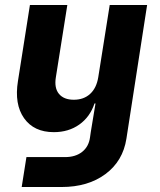

<svg xmlns="http://www.w3.org/2000/svg" viewBox="-20 -570 640 770"><path d="M67 180 86 60H241Q283 60 309.5 39Q336 18 341 -19L344 -40L363 -155H359Q341 -101 298 -70.5Q255 -40 196 -40Q116 -40 76.5 -96Q37 -152 52 -245L100 -550H250L204 -260Q197 -217 216.5 -193.5Q236 -170 276 -170Q316 -170 341.5 -193.5Q367 -217 374 -260L420 -550H570L487 -14Q473 76 403 128Q333 180 227 180Z"/></svg>

Font: JetBrains Mono ExtraBold
Style: Italic
Weight: 800
Italic angle: -9°
Monospace: yes
Designer: Philipp Nurullin, Konstantin Bulenkov
Foundry: JetBrains
Version: Version 2.305; ttfautohint (v1.8.4.7-5d5b)